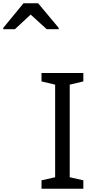

<svg xmlns="http://www.w3.org/2000/svg" viewBox="-216 -1164 575 1184"><path d="M298 0H40V-52L124 -71V-642L40 -662V-714H298V-662L214 -642V-71L298 -52ZM-196 -984V-992L-71 -1144H19L146 -992V-984H72L-27 -1074L-124 -984Z"/></svg>

Font: Noto Sans Tifinagh Hawad
Style: Regular
Weight: 400
Designer: JamraPatel
Foundry: JamraPatel LLC
Version: Version 2.006; ttfautohint (v1.8.4.7-5d5b)